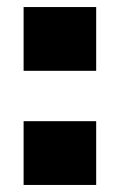

<svg xmlns="http://www.w3.org/2000/svg" viewBox="-20 -525 340 545"><path d="M47 -324V-505H253V-324ZM47 0V-181H253V0Z"/></svg>

Font: Nunito Sans 7pt SemiCondensed Black
Style: Regular
Weight: 900
Width: 4
Designer: Vernon Adams
Foundry: Vernon Adams
Version: Version 3.101;gftools[0.9.27]